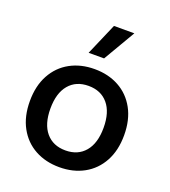

<svg xmlns="http://www.w3.org/2000/svg" viewBox="-137 -846 849 957"><g transform="rotate(20 287.0 -367.5)"><path d="M287 -510Q360 -510 416.5 -479Q473 -448 505 -389.5Q537 -331 537 -250Q537 -169 505 -110.5Q473 -52 416.5 -21Q360 10 287 10Q214 10 157.5 -21Q101 -52 69 -110.5Q37 -169 37 -250Q37 -331 69 -389.5Q101 -448 157.5 -479Q214 -510 287 -510ZM287 -421Q221 -421 183.5 -376.5Q146 -332 146 -250Q146 -168 183.5 -123.5Q221 -79 287 -79Q353 -79 390.5 -123.5Q428 -168 428 -250Q428 -332 390.5 -376.5Q353 -421 287 -421ZM303 -745H411L312 -576H230Z"/></g></svg>

Font: Prodigy Sans Medium
Style: Regular
Weight: 500
Designer: Wei Huang
Foundry: Wei Huang
Version: Version 1.003; ttfautohint (v1.8.3)